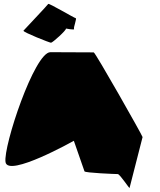

<svg xmlns="http://www.w3.org/2000/svg" viewBox="-20 -968 813 975"><path d="M8 -145C20 -65 355 -253 355 -253L409 -98C411 -90 567 -84 578 -84C589 -84 639 -6 638 -14L704 -272C702 -282 464 -702 456 -702C456 -702 317 -703 236 -703C155 -703 -4 -225 8 -145ZM99 -812C98 -804 232 -751 239 -751C247 -751 318 -815 315 -823C315 -823 361 -814 356 -821C352 -828 372 -876 364 -876C358 -876 227 -954 225 -948C222 -942 99 -813 99 -812Z"/></svg>

Font: Ampere
Style: RevIta
Weight: 400
Version: Version 1